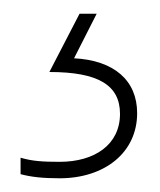

<svg xmlns="http://www.w3.org/2000/svg" viewBox="-20 -113 233 280"><path d="M180 52C180 4 146 -25 88 -28L121 -93H96L52 -8C123 -8 155 11 155 53C155 98 118 123 67 123C42 123 27 122 10 117V141C25 145 42 147 67 147C132 147 180 110 180 52Z"/></svg>

Font: Noto Sans Telugu UI Thin
Style: Regular
Weight: 100
Designer: Jelle Bosma - Monotype Design Team
Foundry: Monotype Imaging Inc.
Version: Version 2.005